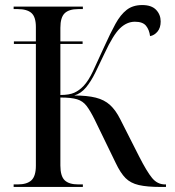

<svg xmlns="http://www.w3.org/2000/svg" viewBox="-20 -740 691 760"><path d="M34 0V-10H50Q87 -10 104.5 -26.5Q122 -43 122 -84V-566H35V-576H122V-633Q122 -673 104.5 -688.5Q87 -704 50 -704H34V-714H308V-704H290Q253 -704 236 -687.5Q219 -671 219 -630V-576H307V-566H219V-364Q254 -364 274 -373Q294 -382 311 -400Q330 -420 348 -458Q366 -496 393 -556Q417 -609 437 -645.5Q457 -682 481.5 -701Q506 -720 543 -720Q580 -720 598 -701Q616 -682 616 -655Q616 -630 603.5 -615Q591 -600 574 -597Q571 -622 558 -638Q545 -654 514 -654Q482 -654 455 -628Q428 -602 394 -529Q375 -489 358 -454Q341 -419 321 -394.5Q301 -370 274 -362Q325 -362 359 -353.5Q393 -345 415.5 -324.5Q438 -304 456 -268L530 -122Q561 -61 582 -35.5Q603 -10 633 -10H637V0H616Q562 0 529.5 -7.5Q497 -15 477 -35Q457 -55 438 -95L354 -268Q337 -302 322.5 -321Q308 -340 285 -347Q262 -354 219 -354V-85Q219 -43 236 -26.5Q253 -10 290 -10H308V0Z"/></svg>

Font: Noto Serif Display SemiCondensed
Style: Regular
Weight: 400
Width: 4
Designer: Monotype Design Team
Foundry: Monotype Imaging Inc.
Version: Version 2.009